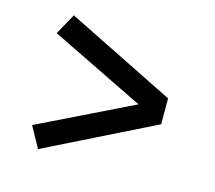

<svg xmlns="http://www.w3.org/2000/svg" viewBox="-77 -677 754 674"><g transform="rotate(15 300.0 -340.0)"><path d="M113 -97 71 -173 413 -340 71 -507 113 -583 508 -387V-293Z"/></g></svg>

Font: Iosevka Curly Slab MdEx
Style: Regular
Weight: 500
Width: 7
Monospace: yes
Designer: Belleve Invis
Foundry: Belleve Invis
Version: Version 11.1.0; ttfautohint (v1.8.3)